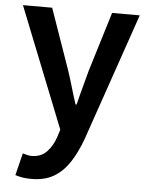

<svg xmlns="http://www.w3.org/2000/svg" viewBox="-55 -600 668 871"><g transform="rotate(5 279.5 -164.0)"><path d="M120 227Q97 227 79.5 224Q62 221 47 216L72 115Q80 117 90.5 120Q101 123 112 123Q155 123 181 96Q207 69 221 28L232 -7L14 -555H147L242 -284Q255 -246 266.5 -206Q278 -166 291 -127H296Q305 -166 316 -205.5Q327 -245 337 -284L420 -555H546L346 25Q323 88 293.5 133Q264 178 222.5 202.5Q181 227 120 227Z"/></g></svg>

Font: Noto Sans HK Thin SemiBold
Style: Regular
Weight: 600
Version: Version 2.004-H2;hotconv 1.0.118;makeotfexe 2.5.65603